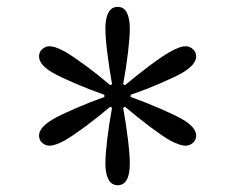

<svg xmlns="http://www.w3.org/2000/svg" viewBox="-20 -861 690 564"><path d="M325.7 -316.9Q307.6 -316.9 298.6 -334Q289.6 -351.1 289.6 -380.9Q289.6 -406.2 294.9 -451.2Q300.3 -496.1 309.1 -544.4L303.7 -547.4Q268.1 -517.1 231.2 -489.7Q194.3 -462.4 171.4 -449.2Q143.1 -433.1 125 -433.1Q113.3 -433.1 104 -441.4Q94.7 -449.7 94.7 -462.9Q94.7 -486.8 136.2 -511.2Q158.2 -523.9 199.5 -541.7Q240.7 -559.6 286.6 -576.2V-582.5Q242.2 -598.1 200.7 -616Q159.2 -633.8 136.2 -646.5Q94.7 -670.4 94.7 -695.3Q94.7 -708.5 104.2 -716.8Q113.8 -725.1 125 -725.1Q134.8 -725.1 146.5 -720.7Q158.2 -716.3 171.4 -709Q193.4 -696.3 230 -669.4Q266.6 -642.6 303.7 -610.8L309.1 -613.8Q300.8 -660.2 295.2 -705.8Q289.6 -751.5 289.6 -777.3Q289.6 -807.6 298.6 -824.2Q307.6 -840.8 325.7 -840.8Q343.8 -840.8 352.5 -824Q361.3 -807.1 361.3 -777.3Q361.3 -752 356 -706.8Q350.6 -661.6 341.8 -613.8L347.2 -610.8Q383.3 -641.1 419.9 -668.5Q456.5 -695.8 479 -708.5Q492.7 -716.3 504.4 -720.7Q516.1 -725.1 525.4 -725.1Q537.1 -725.1 546.6 -716.6Q556.2 -708 556.2 -695.3Q556.2 -670.9 514.6 -646.5Q492.7 -634.3 451.4 -616.5Q410.2 -598.6 363.8 -582.5V-576.2Q408.7 -560.1 450.4 -542Q492.2 -523.9 514.6 -511.2Q556.2 -487.3 556.2 -462.9Q556.2 -449.7 546.6 -441.4Q537.1 -433.1 525.4 -433.1Q507.8 -433.1 479 -448.7Q457 -461.4 420.9 -488.5Q384.8 -515.6 347.2 -547.4L341.8 -544.4Q350.1 -498 355.7 -452.4Q361.3 -406.7 361.3 -380.9Q361.3 -316.9 325.7 -316.9Z"/></svg>

Font: Pinar DS4-Regular
Style: Regular
Weight: 400
Designer: Amin Abedi
Version: Version 2.000